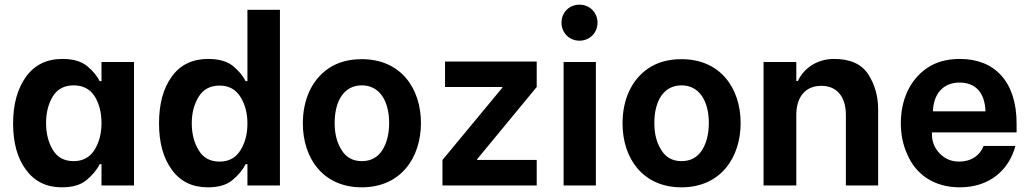

<svg xmlns="http://www.w3.org/2000/svg" viewBox="-20 -793 4407 821"><path d="M244 8C289 8 325 -2 350 -23C375 -44 394 -66 406 -91H414V0H553V-528H414V-446H406C395 -469 377 -490 352 -511C327 -531 292 -541 247 -541C180 -541 129 -516 92 -466C55 -415 36 -348 36 -265C36 -183 54 -117 91 -67C128 -17 179 8 244 8ZM295 -104C255 -104 225 -120 206 -152C187 -183 177 -222 177 -267C177 -312 187 -350 206 -381C225 -412 255 -428 295 -428C335 -428 365 -412 385 -381C404 -350 414 -312 414 -267C414 -222 404 -184 384 -152C364 -120 334 -104 295 -104Z M869 8C914 8 949 -2 974 -23C999 -44 1018 -66 1030 -91H1038V0H1177V-751H1038V-446H1030C1019 -469 1001 -490 976 -511C951 -531 915 -541 870 -541C803 -541 751 -516 715 -466C678 -416 660 -349 660 -265C660 -183 678 -117 715 -67C751 -17 802 8 869 8ZM919 -102C879 -102 849 -118 830 -150C810 -182 800 -221 800 -266C800 -310 810 -348 830 -380C849 -411 879 -427 919 -427C958 -427 988 -411 1008 -379C1028 -347 1038 -309 1038 -265C1038 -220 1028 -182 1008 -150C988 -118 958 -102 919 -102Z M1527 8C1695 8 1780 -120 1780 -267C1780 -414 1695 -540 1527 -540C1472 -540 1425 -527 1387 -502C1311 -451 1275 -364 1275 -265C1275 -118 1360 8 1527 8ZM1527 -104C1489 -104 1460 -120 1441 -151C1421 -182 1411 -220 1411 -267C1411 -360 1450 -428 1527 -428C1604 -428 1644 -360 1644 -267C1644 -220 1634 -182 1615 -151C1595 -120 1566 -104 1527 -104Z M1872 0H2275V-109H2020V-112L2275 -421V-530H1883V-421H2128V-418L1872 -109Z M2458 -619C2502 -619 2535 -653 2535 -696C2535 -739 2502 -773 2458 -773C2414 -773 2381 -740 2381 -696C2381 -653 2414 -619 2458 -619ZM2390 0H2528V-528H2390Z M2894 8C3062 8 3147 -120 3147 -267C3147 -414 3062 -540 2894 -540C2839 -540 2792 -527 2754 -502C2678 -451 2642 -364 2642 -265C2642 -118 2727 8 2894 8ZM2894 -104C2856 -104 2827 -120 2808 -151C2788 -182 2778 -220 2778 -267C2778 -360 2817 -428 2894 -428C2971 -428 3011 -360 3011 -267C3011 -220 3001 -182 2982 -151C2962 -120 2933 -104 2894 -104Z M3245 0H3385V-302C3385 -375 3421 -426 3492 -426C3559 -426 3597 -379 3597 -302V0H3735V-325C3735 -381 3721 -431 3693 -475C3664 -519 3616 -541 3547 -541C3471 -541 3416 -499 3392 -447H3385V-528H3245Z M4084 8C4211 8 4294 -65 4322 -169H4186C4170 -128 4133 -102 4081 -102C4048 -102 4020 -114 3998 -137C3976 -160 3965 -187 3965 -219V-227H4327V-265C4327 -444 4233 -541 4085 -541C4029 -541 3982 -528 3944 -502C3868 -450 3832 -362 3832 -266C3832 -218 3841 -173 3860 -132C3896 -48 3973 8 4084 8ZM3969 -317C3972 -393 4014 -440 4083 -440C4148 -440 4191 -401 4194 -317Z"/></svg>

Font: Be Vietnam
Style: Bold
Weight: 700
Designer: Gabriel Lam
Foundry: TypeRant
Version: Version 4.000